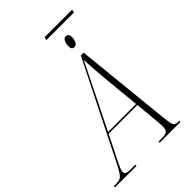

<svg xmlns="http://www.w3.org/2000/svg" viewBox="-330 -1058 1167 1167"><g transform="rotate(-45 253.5 -474.0)"><path d="M281 -928 285 -948H522L518 -928ZM371 -777Q349 -777 349 -807Q349 -826 356.5 -843.5Q364 -861 381 -861Q404 -861 404 -832Q404 -811 396 -794Q388 -777 371 -777ZM-58 0 -56 -10H-37Q-17 -10 -4 -15.5Q9 -21 22.5 -41Q36 -61 59 -107L363 -714H387L450 -97Q454 -57 458.5 -38.5Q463 -20 471.5 -15Q480 -10 496 -10H507L504 0H326L328 -10H357Q387 -10 398.5 -19Q410 -28 410 -57Q410 -67 409.5 -78Q409 -89 408 -99L393 -258H146L68 -102Q58 -82 50 -64Q42 -46 42 -32Q42 -18 53.5 -14Q65 -10 94 -10H129L127 0ZM269 -505 151 -268H392L371 -481Q368 -511 365 -548.5Q362 -586 359.5 -622Q357 -658 356 -683Q345 -659 334.5 -637.5Q324 -616 309 -586Q294 -556 269 -505Z"/></g></svg>

Font: Noto Serif Display Condensed ExtraLight
Style: Italic
Weight: 200
Width: 3
Italic angle: -12°
Designer: Monotype Design Team
Foundry: Monotype Imaging Inc.
Version: Version 2.009